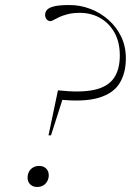

<svg xmlns="http://www.w3.org/2000/svg" viewBox="-20 -735 520 762"><path d="M135.5 -76.5Q152.5 -76.5 163 -66.2Q173.5 -56 173.5 -39.5Q173.5 -27 167.8 -16.2Q162 -5.5 151.8 0.8Q141.5 7 127 7Q110.5 7 100 -3.2Q89.5 -13.5 89.5 -29.5Q89.5 -43 95 -53.5Q100.5 -64 111 -70.2Q121.5 -76.5 135.5 -76.5ZM256.5 -715Q298.5 -715 338.5 -699.8Q378.5 -684.5 410.2 -656.5Q442 -628.5 460.8 -589.8Q479.5 -551 479.5 -503.5Q479.5 -445 454.5 -404.5Q429.5 -364 371.2 -346.8Q313 -329.5 214 -340L237.5 -370L182.5 -198H172.5L210 -376.5Q300.5 -366.5 354.2 -378.5Q408 -390.5 431.8 -424.8Q455.5 -459 455.5 -515Q455.5 -568 434.2 -605.8Q413 -643.5 377.2 -663.8Q341.5 -684 297 -684Q270 -684 250 -679Q230 -674 216 -667.5Q202 -661 193.2 -656Q184.5 -651 180.5 -651Q171.5 -651 165.2 -658.2Q159 -665.5 159 -676Q159 -686.5 166.2 -695.5Q173.5 -704.5 194.5 -709.8Q215.5 -715 256.5 -715Z"/></svg>

Font: Newsreader 60pt ExtraLight
Style: Italic
Weight: 250
Italic angle: -17°
Designer: Hugues Gentile
Foundry: Production Type
Version: Version 1.003